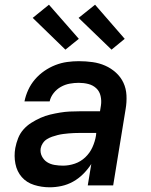

<svg xmlns="http://www.w3.org/2000/svg" viewBox="-20 -788 640 816"><path d="M191 8Q157 8 125 -2Q93 -12 72.5 -35.5Q52 -59 45.5 -92Q39 -125 45 -159Q49 -180 57 -200.5Q65 -221 79.5 -237.5Q94 -254 113 -266Q132 -278 152 -287Q172 -296 193 -301Q214 -306 235 -309.5Q256 -313 276.5 -314Q297 -315 318 -315H405L409 -340Q412 -360 407.5 -380Q403 -400 389 -413Q375 -426 355.5 -431Q336 -436 315 -436Q296 -436 276.5 -432.5Q257 -429 239 -419Q221 -409 208 -392.5Q195 -376 191 -357H84Q89 -382 100 -406Q111 -430 128.5 -450.5Q146 -471 168.5 -486.5Q191 -502 215.5 -511.5Q240 -521 265 -524.5Q290 -528 315 -528Q345 -528 373.5 -524Q402 -520 427 -509Q452 -498 472.5 -479.5Q493 -461 504.5 -436.5Q516 -412 517.5 -383Q519 -354 514 -325L461 0H353L368 -91Q368 -91 368 -91Q368 -91 368 -91Q368 -91 368 -91Q368 -91 368 -91Q353 -68 333.5 -48.5Q314 -29 290.5 -16Q267 -3 241.5 2.5Q216 8 191 8ZM248 -84Q273 -84 298 -92.5Q323 -101 342.5 -119.5Q362 -138 373 -162.5Q384 -187 388 -212L389 -223H318Q306 -223 294.5 -222.5Q283 -222 271.5 -221Q260 -220 248.5 -218.5Q237 -217 225 -214Q213 -211 201.5 -207Q190 -203 179.5 -196.5Q169 -190 162 -179.5Q155 -169 153 -158Q150 -140 158 -124Q166 -108 180 -99Q194 -90 212 -87Q230 -84 248 -84ZM454 -577 314 -712 384 -768 510 -623ZM258 -577 119 -712 188 -768 315 -623Z"/></svg>

Font: Iosevka SS04 Semibold Extended
Style: Italic
Weight: 600
Width: 7
Italic angle: -9°
Monospace: yes
Designer: Belleve Invis
Foundry: Belleve Invis
Version: Version 19.0.0; ttfautohint (v1.8.4)